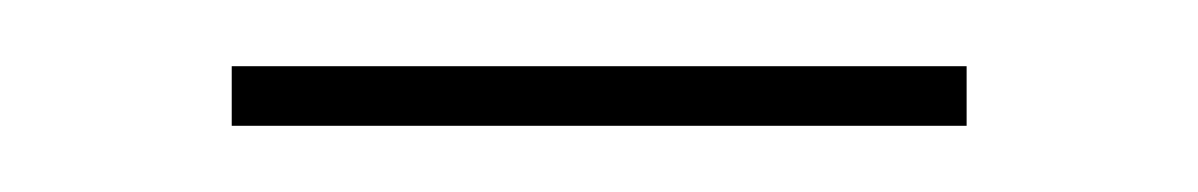

<svg xmlns="http://www.w3.org/2000/svg" viewBox="-20 -685 362 58"><path d="M50 -647H272V-665H50Z"/></svg>

Font: Fixel Variable
Style: Regular
Weight: 100
Width: 3
Designer: AlfaBravo + MacPaw
Foundry: Kyrylo Tkachov, Marchela Mozhyna, Serhii Makarenko, Maria Weinstein, Zakhar Kryvoshyya
Version: Version 1.211